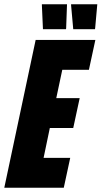

<svg xmlns="http://www.w3.org/2000/svg" viewBox="-35 -874 473 894"><path d="M-15 0 131 -688H409L379 -549H255L227 -417H336L306 -278H197L168 -139H292L262 0ZM272 -738H165L160 -850V-854H277L273 -742ZM407 -738H306L296 -850V-854H418L408 -742Z"/></svg>

Font: Saira Condensed Black
Style: Italic
Weight: 900
Width: 3
Italic angle: -12°
Designer: Hector Gatti with collaboration of the Omnibus-Type team
Foundry: Omnibus-Type
Version: Version 1.101